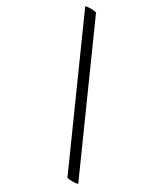

<svg xmlns="http://www.w3.org/2000/svg" viewBox="-217 -896 935 1078"><g transform="rotate(30 251.0 -357.0)"><path d="M403 85 8 -799Q24 -803 43 -803Q62 -803 78 -799L473 85Q462 89 437 89Q415 89 403 85Z"/></g></svg>

Font: Adamina
Style: Regular
Weight: 400
Designer: Cyreal (www.cyreal.org)
Foundry: Cyreal
Version: Version 1.011